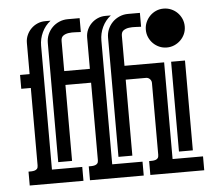

<svg xmlns="http://www.w3.org/2000/svg" viewBox="-49 -706 876 761"><g transform="rotate(-5 389.5 -326.0)"><path d="M214.8 -82.5H159.7V-556.6Q159.7 -574.7 166.5 -590.6Q173.3 -606.4 185.1 -618.2Q196.8 -629.9 212.6 -636.7Q228.5 -643.6 246.6 -643.6H293.9V-588.4Q285.2 -588.4 271.7 -589.4Q258.3 -590.3 245.6 -588.6Q232.9 -586.9 223.9 -580.6Q214.8 -574.2 214.8 -559.6V-439.9H316.9V-564Q316.9 -580.6 323.2 -595Q329.6 -609.4 340.3 -620.1Q351.1 -630.9 365.5 -637.2Q379.9 -643.6 396.5 -643.6H418Q396 -626.5 384 -601.1Q372.1 -575.7 372.1 -547.9V-55.2H492.7V0H278.8V-55.2Q284.7 -55.2 291.3 -55.4Q297.9 -55.7 303.7 -57.4Q309.6 -59.1 313.2 -63.5Q316.9 -67.9 316.9 -76.7V-384.8H214.8ZM454.6 -82.5H399.4V-556.6Q399.4 -574.7 406.2 -590.6Q413.1 -606.4 424.8 -618.2Q436.5 -629.9 452.4 -636.7Q468.3 -643.6 486.3 -643.6H533.7V-588.4Q524.9 -588.4 511.5 -589.4Q498 -590.3 485.4 -588.6Q472.7 -586.9 463.6 -580.6Q454.6 -574.2 454.6 -559.6V-439.9H612.3V-55.2H733.4V0H519V-55.2Q524.9 -55.2 531.7 -55.4Q538.6 -55.7 544.2 -57.4Q549.8 -59.1 553.5 -63.5Q557.1 -67.9 557.1 -76.7V-362.8Q557.1 -371.6 550.8 -378.2Q544.4 -384.8 535.6 -384.8H454.6ZM39.1 -439.9H77.1V-564Q77.1 -580.6 83.5 -595Q89.8 -609.4 100.6 -620.1Q111.3 -630.9 125.7 -637.2Q140.1 -643.6 156.7 -643.6H178.2Q156.2 -626.5 144.3 -601.1Q132.3 -575.7 132.3 -547.9V-55.2H252.9V0H39.1V-55.2Q44.9 -55.2 51.5 -55.4Q58.1 -55.7 64 -57.4Q69.8 -59.1 73.5 -63.5Q77.1 -67.9 77.1 -76.7V-384.8H39.1ZM695.3 -439.9V-82.5H640.1V-439.9ZM628.4 -652.3Q644.5 -652.3 658.7 -646.2Q672.9 -640.1 683.3 -629.6Q693.8 -619.1 700 -605Q706.1 -590.8 706.1 -574.7Q706.1 -558.6 700 -544.7Q693.8 -530.8 683.1 -520.3Q672.4 -509.8 658.4 -503.7Q644.5 -497.6 628.4 -497.6Q612.3 -497.6 598.4 -503.7Q584.5 -509.8 574 -520.3Q563.5 -530.8 557.4 -544.7Q551.3 -558.6 551.3 -574.7Q551.3 -590.8 557.4 -604.7Q563.5 -618.7 574 -629.4Q584.5 -640.1 598.4 -646.2Q612.3 -652.3 628.4 -652.3Z"/></g></svg>

Font: Isar CAT
Style: Regular
Weight: 400
Designer: Digitized by Peter Wiegel
Foundry: CAT-Fonts, Peter Wiegel
Version: Version 1.000; ttfautohint (v1.3)